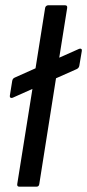

<svg xmlns="http://www.w3.org/2000/svg" viewBox="-20 -703 328 723"><path d="M53.2 0Q43.5 0 44.9 -9.8L102.1 -368.2L27.8 -335Q22.9 -333 19.5 -335.2Q16.1 -337.4 17.1 -342.8L25.9 -397.9Q27.3 -407.7 36.1 -411.1L113.8 -445.8L149.9 -672.9Q150.4 -677.2 153.8 -680.2Q157.2 -683.1 161.1 -683.1H225.1Q234.4 -683.1 232.9 -672.9L203.1 -485.8L277.8 -519Q282.7 -521 285.9 -518.8Q289.1 -516.6 288.1 -511.2L278.8 -456.1Q277.3 -446.8 269 -442.9L190.9 -408.2L127.9 -9.8Q126.5 0 117.2 0Z"/></svg>

Font: Sofia Sans
Style: Italic
Weight: 400
Italic angle: -9°
Designer: Botio Nikoltchev, Ani Petrova
Foundry: lettersoup
Version: Version 4.100